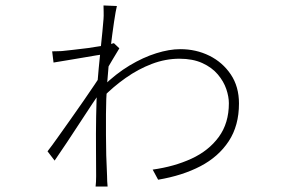

<svg xmlns="http://www.w3.org/2000/svg" viewBox="-20 -655 1040 703"><path d="M539 -34Q618 -45 681 -74Q744 -103 781 -153.5Q818 -204 818 -277Q818 -301 808.5 -329Q799 -357 777.5 -382.5Q756 -408 721 -424Q686 -440 637 -440Q586 -440 536 -421Q486 -402 440 -369.5Q394 -337 356 -298V-338Q404 -385 454 -415Q504 -445 552 -460Q600 -475 640 -475Q698 -475 746.5 -451Q795 -427 825 -382.5Q855 -338 855 -276Q855 -195 817.5 -138Q780 -81 714 -46.5Q648 -12 559 3ZM359 -585Q360 -596 359.5 -612.5Q359 -629 359 -635L408 -633Q404 -618 397.5 -574.5Q391 -531 384 -472.5Q377 -414 372.5 -352Q368 -290 368 -237Q368 -198 368 -160.5Q368 -123 369 -86.5Q370 -50 372 -11Q372 -1 372.5 8.5Q373 18 374 28H330Q331 22 331.5 10.5Q332 -1 332 -10Q332 -49 331.5 -107Q331 -165 332 -227.5Q333 -290 336 -342Q338 -370 341.5 -405.5Q345 -441 348.5 -476Q352 -511 355 -540Q358 -569 359 -585ZM365 -457Q356 -456 334 -452.5Q312 -449 284 -444Q256 -439 227.5 -434.5Q199 -430 176 -426L171 -467Q182 -467 191.5 -467.5Q201 -468 206 -468Q222 -470 247.5 -472.5Q273 -475 302 -479Q331 -483 356.5 -487.5Q382 -492 397 -497L417 -478Q407 -462 390.5 -434Q374 -406 363 -387L356 -331Q341 -309 319 -276.5Q297 -244 273 -206.5Q249 -169 225 -133.5Q201 -98 180 -67L154 -101Q169 -120 190.5 -150.5Q212 -181 237 -216Q262 -251 285 -284.5Q308 -318 326 -344.5Q344 -371 352 -385L354 -430Z"/></svg>

Font: Noto Sans JP Thin ExtraLight
Style: Regular
Weight: 250
Version: Version 2.004-H2;hotconv 1.0.118;makeotfexe 2.5.65603